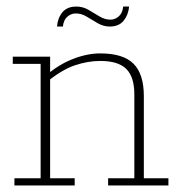

<svg xmlns="http://www.w3.org/2000/svg" viewBox="-20 -566 552 586"><path d="M24 0V-22H104V-371H19V-393H133V-341L121 -336Q159 -369 202.5 -386Q246 -403 286 -403Q356 -403 387.5 -371.5Q419 -340 419 -273V-22H494V0H310V-22H390V-278Q390 -331 365.5 -355.5Q341 -380 286 -380Q248 -380 208 -366.5Q168 -353 118 -312L133 -335V-22H208V0ZM315 -485Q296 -485 278.5 -495Q261 -505 245 -515Q229 -525 211 -525Q197 -525 185.5 -515Q174 -505 172 -485H154Q156 -511 170.5 -528.5Q185 -546 213 -546Q233 -546 250 -536Q267 -526 283.5 -516Q300 -506 317 -506Q331 -506 342.5 -516Q354 -526 356 -546H374Q372 -521 357.5 -503Q343 -485 315 -485Z"/></svg>

Font: Rokkitt Thin
Style: Regular
Weight: 250
Version: Version 3.103